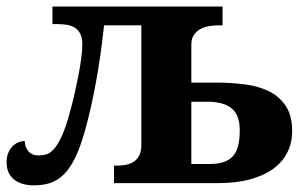

<svg xmlns="http://www.w3.org/2000/svg" viewBox="-20 -556 932 583"><path d="M230 -420.9Q230 -440.9 223.9 -453.1Q217.8 -465.3 207.3 -471.9Q196.8 -478.5 182.6 -480.7Q168.5 -482.9 151.9 -482.9H139.2V-536.1H655.8V-479H643.1Q627 -479 612.1 -476.1Q597.2 -473.1 585.9 -466.3Q574.7 -459.5 567.9 -448.5Q561 -437.5 561 -420.9V-305.2H637.2Q683.1 -305.2 724.9 -299.6Q766.6 -293.9 798.1 -278.1Q829.6 -262.2 848.4 -233.2Q867.2 -204.1 867.2 -157.2Q867.2 -123.5 853.3 -94.7Q839.4 -65.9 811.5 -44.9Q783.7 -23.9 741.5 -12Q699.2 0 642.1 0H326.2V-53.2H336.9Q406.2 -53.2 409.2 -110.8V-479H295.9Q286.1 -386.2 271 -304.2Q255.9 -222.2 236.8 -154.8Q223.6 -108.9 208.7 -77.9Q193.8 -46.9 175.5 -28.1Q157.2 -9.3 134.8 -1.2Q112.3 6.8 84 6.8Q43.9 6.8 22 -11.5Q0 -29.8 0 -63Q0 -79.6 5.1 -91.8Q10.3 -104 18.3 -112.1Q26.4 -120.1 36.1 -124Q45.9 -127.9 55.2 -127.9Q55.2 -109.9 66.2 -96.9Q77.1 -84 97.2 -84Q108.9 -84 120.4 -87.2Q131.8 -90.3 143.8 -103.5Q155.8 -116.7 168 -143.6Q180.2 -170.4 192.9 -217.8Q198.7 -238.3 205.1 -265.6Q211.4 -293 217 -321.3Q222.7 -349.6 226.3 -376Q230 -402.3 230 -420.9ZM616.2 -58.1Q641.1 -58.1 658.4 -63.7Q675.8 -69.3 686.8 -81.3Q697.8 -93.3 702.9 -112.8Q708 -132.3 708 -160.2Q708 -207.5 682.9 -227.3Q657.7 -247.1 611.8 -247.1H561V-58.1Z"/></svg>

Font: Droids
Style: b
Weight: 700
Foundry: Ascender Corporation
Version: Version 1.00 build 113